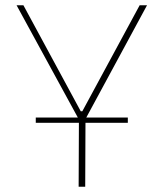

<svg xmlns="http://www.w3.org/2000/svg" viewBox="-20 -710 593 730"><path d="M466 -263V-243H305L304 0H279L280 -243H116V-263H276L43 -690H69L287 -287H293L511 -690H539L308 -263Z"/></svg>

Font: Taylor Sans Thin
Style: Regular
Weight: 100
Italic angle: -8°
Designer: Natanael Gama
Version: Version 1.001 September 8, 2015